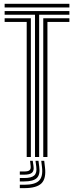

<svg xmlns="http://www.w3.org/2000/svg" viewBox="-20 -820 388 1003"><path d="M4.2 -781V-800H342.5V-781ZM162.8 0V-743.2H4.2V-762.2H342.5V-743.2H184.5V0ZM119.5 0V-705.5H4.2V-724.5H141.2V0ZM206 0V-724.5H342.5V-705.5H227.8V0ZM195.5 20H211L215 54.2Q222 112.5 196.8 137.6Q171.5 162.8 106.5 162.8H83.5V145.2H106.5Q162 145.2 183.6 124.1Q205.2 103 199.5 54.2ZM137 20H151L155 47.5Q158.8 71.5 147.5 82Q136.2 92.5 106.5 92.5H83.5V75.8H106.5Q126.8 75.8 134.4 69.2Q142 62.8 140.2 47.5ZM165.5 20H181L185 51Q190.8 92 172.4 109.9Q154 127.8 106.5 127.8H83.5V110H106.5Q144.5 110 159.1 96.4Q173.8 82.8 169.5 51Z"/></svg>

Font: Big Shoulders Inline Display
Style: Bold
Weight: 700
Designer: Patric King
Foundry: XO Type Co
Version: Version 1.000